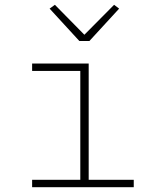

<svg xmlns="http://www.w3.org/2000/svg" viewBox="-20 -781 640 801"><path d="M114 -31H315V-485H114V-516H350V-31H538V0H114ZM311 -610 187 -745 209 -761 332 -636 456 -761 477 -745 353 -610Z"/></svg>

Font: IBM Plex Mono ExtraLight
Style: Regular
Weight: 200
Monospace: yes
Designer: Mike Abbink, Paul van der Laan, Pieter van Rosmalen
Foundry: Bold Monday
Version: Version 2.3